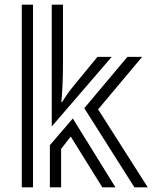

<svg xmlns="http://www.w3.org/2000/svg" viewBox="-20 -800 651 820"><path d="M249 -780V-531Q249 -489 247.5 -450.5Q246 -412 244 -388Q242 -364 242 -364H245Q245 -364 261 -388.5Q277 -413 313 -456L396 -557H457L201 -260V-780ZM73 -780H121V0H73ZM340 -338 524 -557H587L399 -333L611 0H554ZM282 -217 241 -164V0H193V-180L291 -294L473 0H417Z"/></svg>

Font: Train One
Style: Regular
Weight: 400
Designer: Fontworks Inc.
Foundry: Fontworks Inc.
Version: Version 1.100